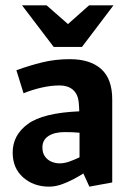

<svg xmlns="http://www.w3.org/2000/svg" viewBox="-20 -688 496 724"><path d="M165.1 15.8Q106.7 15.8 67.3 -19Q27.8 -53.7 27.8 -112.8Q27.8 -178.7 85.1 -220.5Q142.4 -262.4 278.9 -268.2Q278.4 -277.3 278.1 -286.1Q277.8 -294.9 276.8 -303.4Q273 -334.5 254.2 -350.2Q235.4 -365.8 204.9 -365.8Q172.6 -365.8 137.4 -357.8Q102.2 -349.8 68.8 -336.4L41.8 -423.1Q91.1 -441.1 140 -453Q188.9 -464.9 243.2 -464.9Q320 -464.9 361.6 -427.7Q403.2 -390.5 403.2 -313V0L317 15.8L294.4 -33.8Q276.9 -22.7 254.7 -11.1Q232.6 0.5 209.7 8.2Q186.7 15.8 165.1 15.8ZM205.2 -72Q222 -72 240.5 -78.4Q258.9 -84.8 279.9 -94.7V-187.5Q266.9 -188.9 252.8 -189.4Q238.7 -189.9 223.7 -189.9Q185.6 -189.9 162.7 -175.1Q139.9 -160.3 139.9 -132.1Q139.9 -111.6 149.4 -98.2Q158.8 -84.8 173.8 -78.4Q188.7 -72 205.2 -72ZM155.6 -668 236.3 -597.2 316 -668H408L289.1 -511H182.5L63 -668Z"/></svg>

Font: Ancizar Sans Thin
Style: Regular
Weight: 100
Designer: Cesar Puertas, Viviana Monsalve, Julian Moncada, Julian Prieto, Jose Castro, Mariel Hernandez, Felipe Aragon, Sara Alarc
Version: Version 8.100